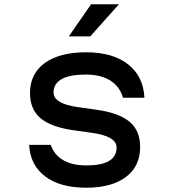

<svg xmlns="http://www.w3.org/2000/svg" viewBox="-20 -860 790 896"><path d="M384 -88Q454 -88 489 -109Q524 -130 524 -172Q524 -198 495.5 -215Q467 -232 410 -240L324 -252Q218 -267 169 -308.5Q120 -350 120 -426Q120 -516 189 -566Q258 -616 382 -616Q506 -616 577.5 -560Q649 -504 654 -404H554Q539 -456 495 -484Q451 -512 380 -512Q306 -512 268 -491Q230 -470 230 -428Q230 -402 258.5 -385Q287 -368 344 -360L430 -348Q536 -333 585 -291.5Q634 -250 634 -174Q634 -84 567.5 -34Q501 16 382 16Q261 16 191 -36.5Q121 -89 116 -184H217Q232 -138 274.5 -113Q317 -88 384 -88ZM405 -840H535L401 -690H301Z"/></svg>

Font: Martian Mono VF sWd Rg
Style: Regular
Weight: 400
Width: 6
Monospace: yes
Designer: Roman Shamin
Foundry: Evil Martians
Version: Version 1.100